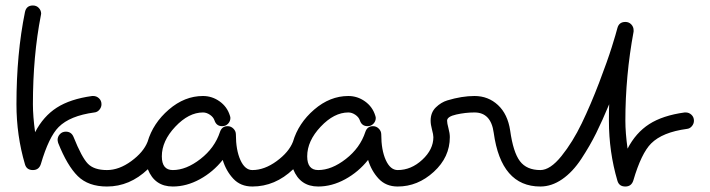

<svg xmlns="http://www.w3.org/2000/svg" viewBox="-20 -680 2590 700"><path d="M100 -660Q113 -660 121.5 -651Q130 -642 130 -630Q130 -629 129.5 -627Q129 -625 129 -624Q100 -476 100 -300Q100 -256 108 -198Q138 -256 187 -287.5Q236 -319 316 -330H320Q332 -330 341 -321.5Q350 -313 350 -300Q350 -289 342.5 -280Q335 -271 324 -270Q235 -258 194 -217Q158 -181 129 -82Q122 -60 100 -60Q77 -60 71 -81Q40 -186 40 -300Q40 -484 71 -636Q76 -660 100 -660ZM190 -170Q190 -182 198.5 -191Q207 -200 220 -200Q240 -200 248 -181Q278 -106 300.5 -83Q323 -60 370 -60Q382 -60 391 -51Q400 -42 400 -30Q400 -18 391 -9Q382 0 370 0Q302 0 263.5 -38Q225 -76 192 -159Q190 -167 190 -170Z M820 -250Q820 -238 811.5 -229Q803 -220 790 -220Q769 -220 762 -241Q758 -253 745.5 -261.5Q733 -270 720 -270Q668 -270 619 -218Q570 -166 570 -110Q570 -60 610 -60Q659 -60 711 -100.5Q763 -141 782 -199Q789 -220 810 -220Q822 -220 831 -211Q840 -202 840 -190Q840 -133 856.5 -96.5Q873 -60 900 -60Q912 -60 921 -51Q930 -42 930 -30Q930 -18 921 -9Q912 0 900 0Q857 0 830.5 -28.5Q804 -57 792 -97Q757 -53 708.5 -26.5Q660 0 610 0Q544 0 519 -63Q453 0 370 0Q358 0 349 -9Q340 -18 340 -30Q340 -42 349 -51Q358 -60 370 -60Q414 -60 458.5 -92.5Q503 -125 518 -163Q538 -231 595.5 -280.5Q653 -330 720 -330Q753 -330 780.5 -310.5Q808 -291 818 -259Q820 -253 820 -250Z M1350 -250Q1350 -238 1341.5 -229Q1333 -220 1320 -220Q1299 -220 1292 -241Q1288 -253 1275.5 -261.5Q1263 -270 1250 -270Q1198 -270 1149 -218Q1100 -166 1100 -110Q1100 -60 1140 -60Q1189 -60 1241 -100.5Q1293 -141 1312 -199Q1319 -220 1340 -220Q1352 -220 1361 -211Q1370 -202 1370 -190Q1370 -133 1386.5 -96.5Q1403 -60 1430 -60Q1442 -60 1451 -51Q1460 -42 1460 -30Q1460 -18 1451 -9Q1442 0 1430 0Q1387 0 1360.5 -28.5Q1334 -57 1322 -97Q1287 -53 1238.5 -26.5Q1190 0 1140 0Q1074 0 1049 -63Q983 0 900 0Q888 0 879 -9Q870 -18 870 -30Q870 -42 879 -51Q888 -60 900 -60Q944 -60 988.5 -92.5Q1033 -125 1048 -163Q1068 -231 1125.5 -280.5Q1183 -330 1250 -330Q1283 -330 1310.5 -310.5Q1338 -291 1348 -259Q1350 -253 1350 -250Z M1610 -240Q1610 -231 1615 -212.5Q1620 -194 1620 -180Q1620 -107 1561.5 -53.5Q1503 0 1430 0Q1418 0 1409 -9Q1400 -18 1400 -30Q1400 -42 1409 -51Q1418 -60 1430 -60Q1479 -60 1519.5 -97.5Q1560 -135 1560 -180Q1560 -189 1555 -207.5Q1550 -226 1550 -240Q1550 -270 1569 -288.5Q1588 -307 1611 -314Q1664 -330 1710 -330Q1760 -330 1795.5 -297Q1831 -264 1840 -204Q1851 -125 1875.5 -92.5Q1900 -60 1950 -60Q1962 -60 1971 -51Q1980 -42 1980 -30Q1980 -18 1971 -9Q1962 0 1950 0Q1807 0 1780 -196Q1770 -270 1710 -270Q1677 -270 1643.5 -262.5Q1610 -255 1610 -240Z M2260 -600Q2273 -600 2281.5 -591Q2290 -582 2290 -570V-565Q2260 -403 2260 -240Q2260 -196 2268 -138Q2298 -196 2347 -227.5Q2396 -259 2476 -270H2480Q2492 -270 2501 -261.5Q2510 -253 2510 -240Q2510 -229 2502.5 -220Q2495 -211 2484 -210Q2395 -198 2354 -157Q2318 -121 2289 -22Q2282 0 2260 0Q2237 0 2231 -21Q2200 -126 2200 -240Q2200 -281 2201 -300Q2176 -240 2153.5 -194.5Q2131 -149 2099.5 -101Q2068 -53 2029.5 -26.5Q1991 0 1950 0Q1938 0 1929 -9Q1920 -18 1920 -30Q1920 -42 1929 -51Q1938 -60 1950 -60Q1986 -60 2027 -111Q2068 -162 2101 -230.5Q2134 -299 2164.5 -379Q2195 -459 2210.5 -508.5Q2226 -558 2231 -578Q2237 -600 2260 -600Z"/></svg>

Font: Pecita
Style: Book
Weight: 400
Width: 7
Version: Version 4.3